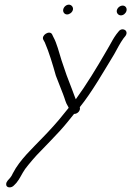

<svg xmlns="http://www.w3.org/2000/svg" viewBox="-20 -599 563 824"><path d="M322.4 -139C375.1 -204.2 424.6 -292 469.9 -366C485.7 -394.1 493.5 -411 509.7 -434L518.6 -445C534.8 -468.5 503.3 -484.7 488.3 -463L479.4 -452C473.2 -443.3 468.2 -435.7 464.4 -429C455.2 -411 447 -399.2 434.8 -377C395.8 -309.5 350.6 -235.1 305.3 -173L300.5 -185C297.9 -193 294.2 -203 289.3 -215C273 -255.3 258.1 -296.4 244.1 -340C232.7 -375.5 224.6 -412.2 208.6 -441L203.4 -452C192.6 -470.9 155.1 -447.4 166.2 -428L172.3 -417C190.7 -374.8 206.3 -321.7 219.8 -274C229.9 -247 241.2 -218.8 251.2 -193.5C259.5 -172.4 261.1 -159.2 271.5 -143C272.9 -141 274 -138.7 274.6 -136C266.9 -126.7 259 -117 251 -107C230.5 -80 187 -32.7 164.6 -10C121.6 35.5 65.7 85.1 35 145C31.6 153 27.5 159.7 22.8 165L12.9 176C9 180.7 6.8 185.7 6.5 191C5.2 208.3 29.3 209.6 40.6 196L50.3 186C66 167.1 72.8 147.7 88 126C105.2 103.4 133.4 70 153.9 50C183.9 18.3 203.1 0 235.9 -36C262.5 -65.1 276.2 -83.3 297.8 -110C314.8 -110 326.6 -126.6 322.4 -139ZM481.6 -555.5C478.5 -544 487.6 -533 498.7 -533C509.5 -533 519.9 -541.5 522.8 -552.5C526 -564.6 518 -575 506.7 -575C495.8 -575 484.4 -566.5 481.6 -555.5ZM251.6 -559.5C248.5 -547.8 256.6 -537 267.7 -537C278.5 -537 289.9 -545.5 292.8 -556.5C295.8 -568 286.8 -579 275.7 -579C264.9 -579 254.5 -570.5 251.6 -559.5Z"/></svg>

Font: Just Breathe
Style: Obl5
Weight: 400
Foundry: Cannot Into Space Fonts
Version: Version 0.72